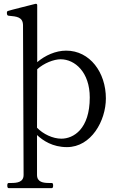

<svg xmlns="http://www.w3.org/2000/svg" viewBox="-20 -753 623 1001"><path d="M325 -489C270 -489 215 -464 174 -429V-726C174 -731 171 -734 165 -733C135 -725 36 -701 22 -696C17 -694 16 -692 16 -687C16 -680 16 -672 25 -671C67 -667 100 -665 100 -620L103 159C103 197 69 201 38 201H26C20 201 18 205 18 214C18 223 20 228 26 228H249C255 228 257 223 257 214C257 205 255 201 249 201H237C206 201 173 197 173 159V-49C204 -20 254 14 329 14C456 14 532 -124 532 -240C532 -375 449 -489 325 -489ZM300 -30C255 -30 205 -54 173 -87L174 -392C209 -424 261 -444 296 -444C371 -444 448 -376 448 -245C448 -80 363 -30 300 -30Z"/></svg>

Font: Shippori Mincho OTF
Style: Regular
Weight: 400
Designer: FONTDASU
Foundry: FONTDASU / Google Inc. / but / Adobe
Version: Version 3.300;hotconv 1.0.109;makeotfexe 2.5.65596